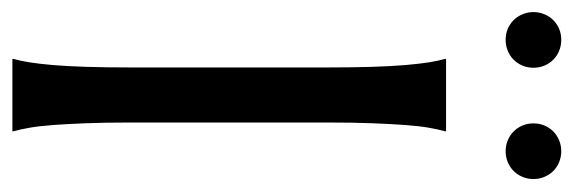

<svg xmlns="http://www.w3.org/2000/svg" viewBox="-329 -598 926 310"><g transform="rotate(90 134.0 -443.0)"><path d="M74.2 -2Q77.1 -12.2 79.6 -27.3Q82 -42.5 84 -64.9Q85.9 -87.4 86.9 -118.4Q87.9 -149.4 87.9 -190.9V-508.8Q87.9 -550.3 86.9 -581.3Q85.9 -612.3 84 -635Q82 -657.7 79.6 -672.9Q77.1 -688 74.2 -698.2V-700.2H190.9V-698.2Q188 -688 185.3 -672.9Q182.6 -657.7 180.9 -635Q179.2 -612.3 178 -581.3Q176.8 -550.3 176.8 -508.8V-190.9Q176.8 -149.4 178 -118.4Q179.2 -87.4 180.9 -64.9Q182.6 -42.5 185.3 -27.3Q188 -12.2 190.9 -2V0H74.2ZM-1.5 -841.3Q-1.5 -850.6 2 -858.9Q5.4 -867.2 11.5 -873.3Q17.6 -879.4 25.6 -882.8Q33.7 -886.2 43.5 -886.2Q52.7 -886.2 61 -882.8Q69.3 -879.4 75.4 -873.3Q81.5 -867.2 85 -858.9Q88.4 -850.6 88.4 -841.3Q88.4 -832 85 -823.7Q81.5 -815.4 75.4 -809.3Q69.3 -803.2 61 -799.8Q52.7 -796.4 43.5 -796.4Q33.7 -796.4 25.6 -799.8Q17.6 -803.2 11.5 -809.3Q5.4 -815.4 2 -823.7Q-1.5 -832 -1.5 -841.3ZM178.2 -841.3Q178.2 -850.6 181.6 -858.9Q185.1 -867.2 191.2 -873.3Q197.3 -879.4 205.6 -882.8Q213.9 -886.2 223.1 -886.2Q232.4 -886.2 240.7 -882.8Q249 -879.4 255.1 -873.3Q261.2 -867.2 264.6 -858.9Q268.1 -850.6 268.1 -841.3Q268.1 -832 264.6 -823.7Q261.2 -815.4 255.1 -809.3Q249 -803.2 240.7 -799.8Q232.4 -796.4 223.1 -796.4Q213.9 -796.4 205.6 -799.8Q197.3 -803.2 191.2 -809.3Q185.1 -815.4 181.6 -823.7Q178.2 -832 178.2 -841.3Z"/></g></svg>

Font: Marcellus SC
Style: Regular
Weight: 400
Designer: Astigmatic (AOETI)
Foundry: Astigmatic (AOETI)
Version: Version 1.001